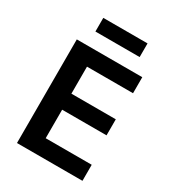

<svg xmlns="http://www.w3.org/2000/svg" viewBox="-208 -1002 1016 1120"><g transform="rotate(30 300.0 -442.0)"><path d="M524 0V-108H214V-300H513V-408H214V-590H524V-698H83V0ZM154 -792H452V-884H154Z"/></g></svg>

Font: IBM Mono SemiBold
Style: Regular
Weight: 600
Monospace: yes
Designer: Mike Abbink, Paul van der Laan, Pieter van Rosmalen
Foundry: Bold Monday
Version: Version 2.3